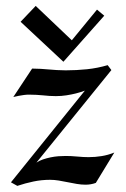

<svg xmlns="http://www.w3.org/2000/svg" viewBox="-20 -604 416 633"><path d="M100.1 -67.9Q109.4 -74.2 121.6 -78.4Q133.8 -82.5 146.7 -85.2Q159.7 -87.9 172.6 -88.9Q185.5 -89.8 196.8 -89.8Q213.9 -89.8 234.6 -87.9Q255.4 -85.9 272 -85.9Q293.9 -85.9 315.2 -89.4Q336.4 -92.8 356.9 -101.1L295.9 -1Q279.8 4.9 262.2 4.9Q248 4.9 233.4 2.4Q218.8 0 203.6 -3.2Q188.5 -6.3 173.6 -8.8Q158.7 -11.2 145 -11.2Q117.2 -11.2 90.3 -5.6Q63.5 0 37.1 8.8L16.1 -2.9L259.8 -305.2Q245.6 -299.8 230 -295.9Q216.3 -292.5 199.5 -289.8Q182.6 -287.1 164.1 -287.1Q152.8 -287.1 142.8 -287.8Q132.8 -288.6 122.3 -289.6Q111.8 -290.5 100.3 -291.3Q88.9 -292 75.2 -292Q67.4 -292 58.6 -290.8Q49.8 -289.6 42 -288.1Q33.2 -286.1 23.9 -284.2L85.9 -377.9Q101.1 -377.9 114.5 -377Q127.9 -376 141.1 -375Q154.3 -374 167.7 -373Q181.2 -372.1 196.8 -372.1Q231.9 -372.1 266.8 -375.7Q301.8 -379.4 335 -389.2L347.2 -373ZM323.7 -552.2 189 -400.4 47.9 -532.2 97.7 -584.5 216.8 -471.2 299.8 -572.3Z"/></svg>

Font: Redressed
Style: Regular
Weight: 400
Designer: Astigmatic (AOETI)
Foundry: Astigmatic (AOETI)
Version: Version 1.000